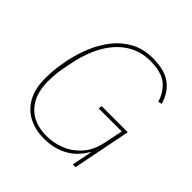

<svg xmlns="http://www.w3.org/2000/svg" viewBox="-187 -866 1034 1034"><g transform="rotate(45 330.0 -349.0)"><path d="M502 0 525 -114H522Q483 -48 424.5 -18Q366 12 295 12Q228 12 177 -14.5Q126 -41 97.5 -93Q69 -145 69 -220Q69 -244 70.5 -269Q72 -294 76 -320.5Q80 -347 85 -373Q98 -436 123 -496Q148 -556 186.5 -604.5Q225 -653 279 -681.5Q333 -710 403 -710Q494 -710 543 -672.5Q592 -635 610 -569L589 -564Q572 -622 530 -656Q488 -690 402 -690Q329 -690 270 -652.5Q211 -615 171 -546Q131 -477 112 -384L101 -329Q95 -298 93 -269.5Q91 -241 91 -220Q91 -123 143.5 -65.5Q196 -8 295 -8Q348 -8 399 -28.5Q450 -49 488.5 -92.5Q527 -136 541 -205L563 -312H387L391 -332H589L523 0Z"/></g></svg>

Font: IBM Plex Sans Thin
Style: Italic
Weight: 250
Italic angle: -11.31°
Designer: Mike Abbink, Paul van der Laan, Pieter van Rosmalen
Foundry: Bold Monday
Version: Version 3.201